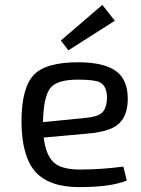

<svg xmlns="http://www.w3.org/2000/svg" viewBox="-20 -754 577 786"><path d="M229 -588 399 -734 450 -669 260 -548ZM499 -15Q434 12 304 12Q179 12 123 -53Q69 -116 68 -255Q68 -397 120 -449Q169 -499 300 -499Q411 -499 460 -459Q505 -422 503 -343Q501 -274 461 -243Q424 -214 337 -207L159 -191Q168 -114 205 -85Q237 -60 307 -60Q394 -60 485 -72ZM327 -271Q376 -275 396 -291Q416 -308 418 -350Q419 -401 389 -417Q367 -428 299 -428Q217 -428 188 -396Q158 -361 156 -254Z"/></svg>

Font: Taylor Sans
Style: Regular
Weight: 400
Italic angle: -8°
Designer: Natanael Gama
Version: Version 1.001 September 8, 2015